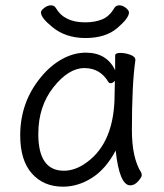

<svg xmlns="http://www.w3.org/2000/svg" viewBox="-20 -684 615 722"><path d="M124 -180Q124 -42 220 -42Q264 -42 307 -74Q411 -150 411 -330Q411 -355 412 -380Q403 -371 397 -371Q391 -371 388 -375Q357 -428 297.5 -428Q238 -428 181 -356Q124 -284 124 -180ZM470 13Q429 13 415 -118Q378 -48 325.5 -15Q273 18 217 18Q144 18 100 -31.5Q56 -81 56 -175Q56 -300 134 -394Q169 -437 213 -461.5Q257 -486 303 -486Q381 -486 413 -420V-475Q413 -485 432 -485Q451 -485 470 -478Q489 -471 489 -459V-457Q476 -368 476 -195Q476 -90 511 -35Q513 -31 513 -24.5Q513 -18 499.5 -2.5Q486 13 470 13ZM465 -637Q465 -616 421 -578.5Q377 -541 301.5 -541Q226 -541 176 -583Q134 -617 134 -637Q134 -645 146.5 -654.5Q159 -664 171.5 -664Q184 -664 190 -654Q221 -600 300 -600Q338 -600 365 -611.5Q392 -623 410 -654Q416 -664 428.5 -664Q441 -664 453 -654.5Q465 -645 465 -637Z"/></svg>

Font: ToneOZ-Pinyin-WenKai-Regular
Style: Regular
Weight: 400
Designer: Fontworks Inc.
Foundry: ToneOZ
Version: Version 0.240331